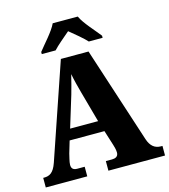

<svg xmlns="http://www.w3.org/2000/svg" viewBox="-132 -1035 1005 1140"><g transform="rotate(-15 370.0 -465.5)"><path d="M189 -784V-771H274C294 -794 347 -838 375 -862C404 -839 461 -791 478 -771H563V-784C534 -822 473 -886 453 -931H299C279 -886 218 -822 189 -784ZM7 0H262V-59H216C190 -59 181 -72 181 -92C181 -111 191 -143 194 -159L216 -233H430L459 -141C462 -132 469 -109 469 -91C469 -66 450 -59 430 -59H392V0H740V-59H730C695 -59 668 -78 653 -124L461 -714H291L91 -129C71 -71 45 -59 13 -59H7ZM237 -300 296 -493C306 -528 317 -569 327 -611C335 -568 346 -528 356 -491L409 -300Z"/></g></svg>

Font: Noto Serif Tamil SemiCondensed Black
Style: Italic
Weight: 900
Width: 4
Italic angle: -12°
Designer: Indian Type Foundry, Tom Grace, and the Monotype Design Team
Foundry: Monotype Imaging Inc.
Version: Version 2.003